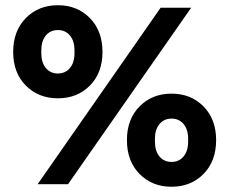

<svg xmlns="http://www.w3.org/2000/svg" viewBox="-20 -710 883 740"><path d="M125 0 599.1 -680.2H716.8L242.2 0ZM30.8 -509.8Q30.8 -590.8 79.6 -640.4Q128.4 -689.9 203.1 -689.9Q277.8 -689.9 326.4 -640.4Q375 -590.8 375 -509.8Q375 -429.2 326.4 -380.1Q277.8 -331.1 203.1 -331.1Q128.4 -331.1 79.6 -380.1Q30.8 -429.2 30.8 -509.8ZM139.2 -504.9Q139.2 -468.8 156.7 -447.8Q174.3 -426.8 203.1 -426.8Q231.9 -426.8 249.5 -447.8Q267.1 -468.8 267.1 -504.9V-515.1Q267.1 -552.2 249.5 -573.2Q231.9 -594.2 203.1 -594.2Q174.3 -594.2 156.7 -573.2Q139.2 -552.2 139.2 -515.1ZM469.2 -169.9Q469.2 -250.5 517.8 -299.8Q566.4 -349.1 641.1 -349.1Q715.8 -349.1 764.4 -299.8Q813 -250.5 813 -169.9Q813 -88.9 764.4 -39.6Q715.8 9.8 641.1 9.8Q566.4 9.8 517.8 -39.6Q469.2 -88.9 469.2 -169.9ZM577.1 -165Q577.1 -127.9 594.7 -106.9Q612.3 -85.9 641.1 -85.9Q669.9 -85.9 687.5 -106.9Q705.1 -127.9 705.1 -165V-174.8Q705.1 -210.9 687.5 -231.9Q669.9 -252.9 641.1 -252.9Q612.3 -252.9 594.7 -231.9Q577.1 -210.9 577.1 -174.8Z"/></svg>

Font: TASA Orbiter Display SemiBold
Style: Regular
Weight: 600
Designer: Weizhong Zhang
Version: Version 1.000;Glyphs 3.1.2 (3151)